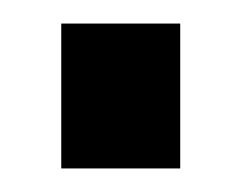

<svg xmlns="http://www.w3.org/2000/svg" viewBox="-20 -143 205 163"><path d="M32 0V-123H133V0Z"/></svg>

Font: Teko Regular
Style: Regular
Weight: 400
Designer: Manushi Parikh, Jonny Pinhorn
Foundry: Indian Type Foundry
Version: Version 1.105;PS 1.0;hotconv 1.0.78;makeotf.lib2.5.61930; tt